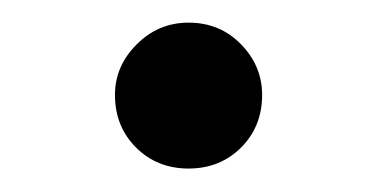

<svg xmlns="http://www.w3.org/2000/svg" viewBox="-20 -134 328 167"><path d="M208 -51.4Q208 -24 189.7 -5.7Q171.4 12.6 144 12.6Q116.6 12.6 98.3 -5.7Q80 -24 80 -51.4Q80 -76.6 98.9 -95.4Q117.7 -114.3 144 -114.3Q171.4 -114.3 189.7 -95.4Q208 -76.6 208 -51.4Z"/></svg>

Font: t
Style: Regular
Weight: 400
Designer: Takis Katsoulidis and George D. Matthiopoulos
Foundry: Takis Katsoulidis and George D. Matthiopoulos
Version: Version 1.0 ; ttfautohint (v1.8.1)